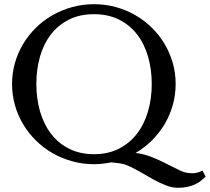

<svg xmlns="http://www.w3.org/2000/svg" viewBox="-20 -764 995 910"><path d="M425.8 14.2Q372.1 14.2 322.5 0.5Q272.9 -13.2 229.7 -37.8Q186.5 -62.5 151.1 -97.2Q115.7 -131.8 90.3 -174.1Q64.9 -216.3 51 -264.9Q37.1 -313.5 37.1 -366.2Q37.1 -418 51 -466.3Q64.9 -514.6 90.3 -556.6Q115.7 -598.6 151.1 -633.3Q186.5 -668 229.7 -692.4Q272.9 -716.8 322.5 -730.5Q372.1 -744.1 425.8 -744.1Q479 -744.1 528.3 -730.7Q577.6 -717.3 620.6 -692.6Q663.6 -668 699 -633.3Q734.4 -598.6 759.5 -556.6Q784.7 -514.6 798.6 -466.3Q812.5 -418 812.5 -366.2Q812.5 -314 798.8 -265.9Q785.2 -217.8 760.3 -175.8Q735.4 -133.8 700.7 -99.1Q666 -64.5 623.5 -39.6V-38.6Q650.4 -36.1 676 -27.8Q701.7 -19.5 727.5 -7.8Q753.4 3.9 779.8 17.6Q806.2 31.2 835 44.9Q851.6 52.7 866 54.9Q880.4 57.1 891.6 57.1Q904.3 57.1 914.6 54.4Q924.8 51.8 939.9 44.9L954.6 73.2Q944.3 83.5 932.1 93Q919.9 102.5 904.3 109.9Q888.7 117.2 868.9 121.6Q849.1 126 823.7 126Q795.9 126 766.8 114.7Q737.8 103.5 708 87.2Q678.2 70.8 647.2 52.5Q616.2 34.2 584 20Q569.8 13.7 549.6 10.5Q529.3 7.3 508.3 5.4Q487.8 9.3 467.8 11.7Q447.8 14.2 425.8 14.2ZM425.8 -33.2Q492.2 -33.2 543.2 -59.1Q594.2 -85 628.9 -129.9Q663.6 -174.8 681.4 -235.6Q699.2 -296.4 699.2 -366.2Q699.2 -435.5 681.6 -496.1Q664.1 -556.6 629.6 -601.1Q595.2 -645.5 543.9 -671.1Q492.7 -696.8 425.8 -696.8Q357.9 -696.8 306.9 -671.1Q255.9 -645.5 221.4 -601.1Q187 -556.6 169.7 -496.1Q152.3 -435.5 152.3 -366.2Q152.3 -296.4 169.9 -235.6Q187.5 -174.8 221.9 -129.9Q256.3 -85 307.6 -59.1Q358.9 -33.2 425.8 -33.2Z"/></svg>

Font: Federo
Style: Regular
Weight: 400
Designer: Olexa M. Volochay | Cyreal.org
Foundry: Olexa M. Volochay | Cyreal.org
Version: Version 1.000